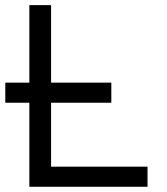

<svg xmlns="http://www.w3.org/2000/svg" viewBox="-30 -713 636 733"><path d="M-9.8 -320.8V-397.5H82V-693.4H165V-397.5H395V-320.8H165V-76.7H533.2V0H82V-320.8Z"/></svg>

Font: Cascadia Mono SemiLight
Style: Regular
Weight: 350
Monospace: yes
Designer: Aaron Bell
Foundry: Saja Typeworks
Version: Version 2404.023; ttfautohint (v1.8.4)